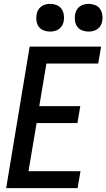

<svg xmlns="http://www.w3.org/2000/svg" viewBox="-20 -977 552 997"><path d="M12 0 134 -735H505L490 -647H221L184 -426H397L382 -338H170L128 -88H398L383 0ZM440 -813Q423 -813 407 -819Q391 -825 381.5 -838Q372 -851 369.5 -868Q367 -885 370 -902Q372 -914 378 -925Q384 -936 394.5 -943.5Q405 -951 416.5 -954Q428 -957 440 -957Q457 -957 473 -951Q489 -945 498.5 -932Q508 -919 511 -902Q514 -885 511 -868Q509 -856 503 -845Q497 -834 486.5 -826.5Q476 -819 464 -816Q452 -813 440 -813ZM240 -813Q223 -813 207 -819Q191 -825 181.5 -838Q172 -851 169.5 -868Q167 -885 170 -902Q172 -914 178 -925Q184 -936 194.5 -943.5Q205 -951 216.5 -954Q228 -957 240 -957Q257 -957 273 -951Q289 -945 298.5 -932Q308 -919 311 -902Q314 -885 311 -868Q309 -856 303 -845Q297 -834 286.5 -826.5Q276 -819 264 -816Q252 -813 240 -813Z"/></svg>

Font: Iosevka Curly Semibold Oblique
Style: Regular
Weight: 600
Italic angle: -9°
Monospace: yes
Designer: Belleve Invis
Foundry: Belleve Invis
Version: Version 11.1.0; ttfautohint (v1.8.3)